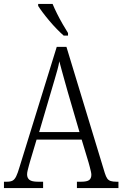

<svg xmlns="http://www.w3.org/2000/svg" viewBox="-20 -951 619 971"><path d="M0 0V-32H15Q33 -32 43.5 -37.5Q54 -43 62 -59.5Q70 -76 79 -107L267 -714H316L510 -76Q516 -57 522.5 -48Q529 -39 540 -35.5Q551 -32 569 -32H579V0H369V-32H390Q420 -32 431 -40.5Q442 -49 442 -67Q442 -74 439.5 -84.5Q437 -95 434 -107Q431 -119 428 -129L393 -245H165L133 -138Q130 -128 126.5 -115Q123 -102 120 -90Q117 -78 117 -69Q117 -51 129 -41.5Q141 -32 172 -32H198V0ZM178 -283H382L323 -485Q314 -517 306 -545.5Q298 -574 291.5 -598Q285 -622 280 -641Q277 -622 270.5 -598.5Q264 -575 256.5 -549.5Q249 -524 241 -497ZM302 -771Q286 -785 267 -804.5Q248 -824 229.5 -846Q211 -868 196 -888Q181 -908 173 -921V-931H246Q255 -909 268.5 -882Q282 -855 297 -829Q312 -803 324 -784V-771Z"/></svg>

Font: Noto Serif Khmer Condensed Light
Style: Regular
Weight: 300
Width: 3
Designer: Danh Hong and the Monotype Design Team
Foundry: Monotype Imaging Inc.
Version: Version 2.004